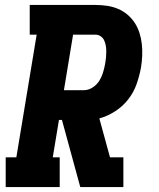

<svg xmlns="http://www.w3.org/2000/svg" viewBox="-20 -755 640 775"><path d="M3 0V-120H46L128 -615H100V-735H366Q389 -735 412.5 -731.5Q436 -728 457 -719Q478 -710 495 -695.5Q512 -681 524 -662.5Q536 -644 543 -622Q550 -600 552.5 -577Q555 -554 554 -530Q553 -506 549 -482Q543 -449 531.5 -416Q520 -383 498 -354.5Q476 -326 445 -306Q414 -286 381 -277L424 -120H478V0H304L230 -271H218L193 -120H221V0ZM238 -391H319Q337 -391 354 -402Q371 -413 381 -429.5Q391 -446 396.5 -464.5Q402 -483 405 -501Q407 -512 408 -524Q409 -536 409 -548Q409 -560 407 -571Q405 -582 400.5 -592Q396 -602 386.5 -608.5Q377 -615 366 -615H275Z"/></svg>

Font: Iosevka Etoile Heavy Oblique
Style: Regular
Weight: 900
Italic angle: -9°
Designer: Belleve Invis
Foundry: Belleve Invis
Version: Version 15.5.2; ttfautohint (v1.8.4)